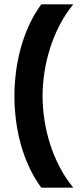

<svg xmlns="http://www.w3.org/2000/svg" viewBox="-20 -727 370 893"><path d="M172 146Q139 101 115 49Q91 -3 76 -58.5Q61 -114 54 -170.5Q47 -227 47 -280Q47 -333 54 -389.5Q61 -446 76 -501.5Q91 -557 115 -609.5Q139 -662 172 -707H321Q284 -662 257 -609.5Q230 -557 212.5 -501.5Q195 -446 186.5 -389.5Q178 -333 178 -280Q178 -227 186.5 -170.5Q195 -114 212.5 -58.5Q230 -3 257 49Q284 101 321 146Z"/></svg>

Font: CyStack Display
Style: Bold
Weight: 700
Designer: Weizhong Zhang
Foundry: 本地遙控
Version: Version 1.000;Glyphs 3.1.2 (3151)